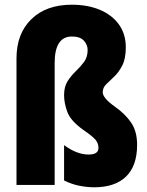

<svg xmlns="http://www.w3.org/2000/svg" viewBox="-20 -785 626 815"><path d="M514 -584Q514 -536 499 -507Q484 -478 465 -460Q446 -442 431 -427.5Q416 -413 416 -393Q416 -382 428 -367Q440 -352 468 -332Q512 -301 537 -264Q562 -227 562 -170Q562 -81 515 -35.5Q468 10 380 10Q350 10 317 3.5Q284 -3 252 -19V-169Q306 -129 356 -129Q398 -129 398 -157Q398 -176 386 -191Q374 -206 333 -234Q280 -272 266 -309.5Q252 -347 252 -381Q252 -417 267 -440.5Q282 -464 302 -483Q322 -502 337 -522.5Q352 -543 352 -573Q352 -595 336 -612.5Q320 -630 285 -630Q212 -630 212 -517V0H50V-537Q50 -642 113 -703.5Q176 -765 285 -765Q352 -765 403.5 -743.5Q455 -722 484.5 -681.5Q514 -641 514 -584Z"/></svg>

Font: Noto Sans Khmer UI ExtraCondensed Black
Style: Regular
Weight: 900
Width: 2
Designer: Danh Hong and the Monotype Design Team
Foundry: Monotype Imaging Inc.
Version: Version 2.002; ttfautohint (v1.8.4.7-5d5b)